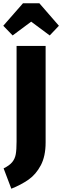

<svg xmlns="http://www.w3.org/2000/svg" viewBox="-42 -975 379 1170"><path d="M236 -107Q236 -23 206.5 32.5Q177 88 132 119.5Q87 151 27 175L-20 51Q15 34 32 13.5Q49 -7 54 -35Q59 -63 59 -113V-695H236ZM35 -759 -22 -818 98 -955H198L317 -818L261 -759L148 -843Z"/></svg>

Font: Fira Sans Extra Condensed ExtraBold
Style: Regular
Weight: 800
Width: 1
Designer: Carrois Corporate & Edenspiekermann AG
Foundry: Carrois Corporate GbR & Edenspiekermann AG
Version: Version 4.203